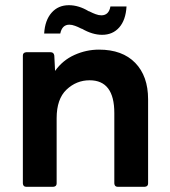

<svg xmlns="http://www.w3.org/2000/svg" viewBox="-20 -719 654 739"><path d="M537 0H433Q421 0 420 -13V-284Q420 -410 325 -410Q274 -410 236 -374Q198 -338 198 -264V-13Q198 -1 185 0H81Q69 0 68 -13V-505Q68 -517 81 -518H175Q187 -518 189 -505L192 -446Q221 -487 266.5 -507.5Q312 -528 361 -528Q451 -528 500.5 -477Q550 -426 550 -337V-13Q550 -1 537 0ZM373 -585Q336 -585 296 -608Q294 -608 287.5 -611.5Q281 -615 269 -619.5Q257 -624 247 -624Q219 -624 212 -590H150Q153 -641 178.5 -670Q204 -699 245 -699Q283 -699 321 -676Q323 -676 329.5 -672.5Q336 -669 348 -664.5Q360 -660 370 -660Q399 -660 405 -694H467Q464 -642 439 -613.5Q414 -585 373 -585Z"/></svg>

Font: YamahaIndonesia935. App
Style: Bold
Weight: 700
Designer: Dalton Maag Ltd
Foundry: Dalton Maag Ltd
Version: Version 1.002; January 01, 2024; Regular/Italic